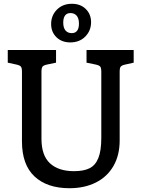

<svg xmlns="http://www.w3.org/2000/svg" viewBox="-20 -984 748 1014"><path d="M96 -237V-605Q96 -625 90.5 -632Q85 -639 67 -643L21 -653V-720H276V-653L228 -643Q210 -639 204.5 -632Q199 -625 199 -605V-251Q199 -163 244 -121.5Q289 -80 371 -80Q422 -80 453 -95.5Q484 -111 499.5 -149.5Q515 -188 515 -257V-605Q515 -625 509.5 -632Q504 -639 486 -643L437 -653V-720H686V-653L641 -643Q623 -639 617.5 -632Q612 -625 612 -605V-242Q612 -164 579 -107Q546 -50 486 -20Q426 10 347 10Q229 10 162.5 -52Q96 -114 96 -237ZM250 -857Q250 -902 280.5 -933Q311 -964 360 -964Q405 -964 433 -936.5Q461 -909 461 -867Q461 -822 430.5 -791Q400 -760 351 -760Q306 -760 278 -787.5Q250 -815 250 -857ZM397 -859Q397 -887 385 -901Q373 -915 352 -915Q333 -915 323.5 -902Q314 -889 314 -865Q314 -837 326 -823Q338 -809 359 -809Q378 -809 387.5 -822Q397 -835 397 -859Z"/></svg>

Font: Enriqueta Medium
Style: Regular
Weight: 500
Designer: Viviana Monsalve, Gustavo Ibarra
Foundry: 72Puntos
Version: Version 2.000